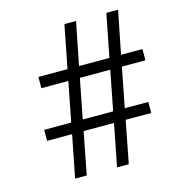

<svg xmlns="http://www.w3.org/2000/svg" viewBox="-107 -820 848 907"><g transform="rotate(-15 317.5 -367.0)"><path d="M385.4 -214.1H394.5L392.9 -205L354.2 -7.6H411.6L450.4 -208.1L451.9 -214.1H457.9H576.8V-268H471H462L463.5 -277.1L498.2 -455.4L499.7 -461.5H505.8H614.6V-516.4H519.4H510.3L511.8 -525.4L551.6 -725.9H494.2L454.4 -522.4L452.9 -516.4H446.9H313.9H304.8L306.3 -525.4L346.1 -725.9H289.2L249.4 -522.4L247.9 -516.4H241.8H105.8V-461.5H228.2H237.3L235.8 -452.4L201 -274.1L199.5 -268H193.5H67.5V-214.1H180.4H189.4L187.9 -205L149.1 -7.6H206L244.8 -208.1L246.3 -214.1H252.4ZM265.5 -268H256.4L257.9 -277.1L292.7 -455.4L294.2 -461.5H300.3H433.2H442.3L440.8 -452.4L406 -274.1L404.5 -268H398.5Z"/></g></svg>

Font: Vazir FD Light
Style: Regular
Weight: 300
Foundry: DejaVu fonts team - Redesigned by Saber Rastikerdar
Version: Version 21.10;October 20, 2019;FontCreator 12.0.0.2547 64-bi